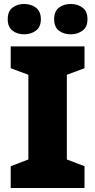

<svg xmlns="http://www.w3.org/2000/svg" viewBox="-20 -948 480 968"><path d="M406 0H34V-110L123 -144V-571L34 -604V-714H406V-604L317 -571V-144L406 -110ZM19 -851Q19 -891 43 -909.5Q67 -928 102 -928Q136 -928 161 -909.5Q186 -891 186 -851Q186 -812 161 -793.5Q136 -775 102 -775Q67 -775 43 -793.5Q19 -812 19 -851ZM253 -851Q253 -891 277 -909.5Q301 -928 337 -928Q371 -928 396 -909.5Q421 -891 421 -851Q421 -812 396 -793.5Q371 -775 337 -775Q301 -775 277 -793.5Q253 -812 253 -851Z"/></svg>

Font: Noto Kufi Arabic Black
Style: Regular
Weight: 900
Designer: Monotype Design Team, David Williams, Khaled Hosny
Foundry: Google LLC
Version: Version 2.109; ttfautohint (v1.8.4.7-5d5b)